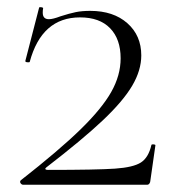

<svg xmlns="http://www.w3.org/2000/svg" viewBox="-20 -510 489 530"><path d="M313 -349Q313 -402 284 -432Q255 -462 201 -462Q95 -462 62 -339Q62 -338 58 -338Q49 -338 50 -342L88 -489Q89 -491 94.5 -490Q100 -489 99 -487Q98 -482 98 -475Q98 -457 115 -457Q126 -457 147 -465Q172 -473 189 -476.5Q206 -480 229 -480Q293 -480 331.5 -446Q370 -412 370 -357Q370 -316 345 -273.5Q320 -231 264 -178Q208 -125 108 -48Q104 -45 105.5 -43Q107 -41 112 -41Q247 -41 297.5 -44.5Q348 -48 369 -61.5Q390 -75 398 -110Q399 -112 404 -111.5Q409 -111 409 -109L395 -11Q395 -7 392.5 -3.5Q390 0 386 0H44Q40 0 37 -4Q34 -8 37 -12Q143 -95 202 -152.5Q261 -210 287 -256Q313 -302 313 -349Z"/></svg>

Font: Cormorant SC Light
Style: Regular
Weight: 300
Designer: Christian Thalmann (Catharsis Fonts)
Foundry: Catharsis Fonts
Version: Version 4.000